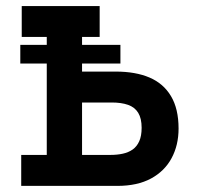

<svg xmlns="http://www.w3.org/2000/svg" viewBox="-20 -609 649 629"><path d="M46.5 -462H374.5V-400.8H46.5ZM359.2 -374.5Q424 -374.5 469.8 -355Q515.5 -335.5 540.2 -294Q565 -252.5 565 -187.8Q565 -133.5 542.2 -91Q519.5 -48.5 474.8 -24.2Q430 0 364.2 0L49.5 -0.2V-101.5H133.2V-488H51.2V-589.2H306.5V-488H248.8V-374.5ZM342.2 -101.5Q363.8 -101.5 382.2 -105.5Q400.8 -109.5 414.6 -119.2Q428.5 -129 436.2 -146.4Q444 -163.8 444 -190.5Q444 -221 432.8 -239.4Q421.5 -257.8 399.5 -265.5Q377.5 -273.2 346.2 -273.2H248.8V-101.5Z"/></svg>

Font: Podkova VF Beta
Style: Regular
Weight: 400
Designer: Ilya Yudin
Foundry: Cyreal (www.cyreal.org)
Version: Version 2.100